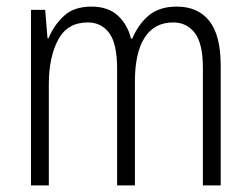

<svg xmlns="http://www.w3.org/2000/svg" viewBox="-20 -562 760 582"><path d="M516 -542Q580 -542 614.5 -498.5Q649 -455 649 -363V0H595V-357Q595 -430 570.5 -462Q546 -494 505 -494Q448 -494 418.5 -448Q389 -402 389 -316V0H335V-352Q335 -430 311 -462Q287 -494 246 -494Q184 -494 156 -441Q128 -388 128 -307V0H74V-532H117L124 -446H127Q143 -485 173.5 -513.5Q204 -542 257 -542Q308 -542 337.5 -514.5Q367 -487 377 -445H381Q400 -490 432 -516Q464 -542 516 -542Z"/></svg>

Font: Noto Sans Khmer Condensed Light
Style: Regular
Weight: 300
Width: 3
Designer: Danh Hong and the Monotype Design Team
Foundry: Monotype Imaging Inc.
Version: Version 2.004; ttfautohint (v1.8.4.7-5d5b)